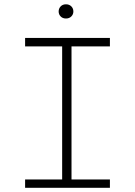

<svg xmlns="http://www.w3.org/2000/svg" viewBox="-20 -891 640 911"><path d="M99.1 -710.9V-670.9H274.9V-39.6H99.1V0H501.5V-39.6H319.3V-670.9H501.5V-710.9ZM258.3 -836.4Q258.3 -822.8 267.8 -813Q277.3 -803.2 293 -803.2Q308.6 -803.2 318.4 -813Q328.1 -822.8 328.1 -836.4Q328.1 -851.1 318.4 -860.8Q308.6 -870.6 293 -870.6Q277.3 -870.6 267.8 -860.6Q258.3 -850.6 258.3 -836.4Z"/></svg>

Font: Roboto Mono ExtraLight
Style: Regular
Weight: 250
Monospace: yes
Designer: Google
Version: Version 3.000